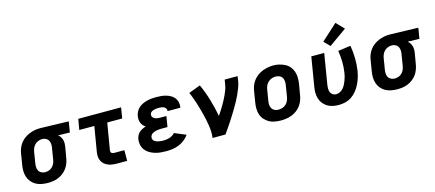

<svg xmlns="http://www.w3.org/2000/svg" viewBox="-56 -1346 4325 1910"><g transform="rotate(-15 2106.5 -391.0)"><path d="M255 8Q223 8 191.5 2Q160 -4 133.5 -18.5Q107 -33 87.5 -56.5Q68 -80 58.5 -109Q49 -138 48.5 -170Q48 -202 54 -234L72 -344Q76 -371 86.5 -397.5Q97 -424 114.5 -447Q132 -470 156 -487.5Q180 -505 206.5 -516Q233 -527 260.5 -532.5Q288 -538 315 -538Q320 -538 324 -538Q328 -538 333 -538L613 -530L595 -420L475 -423Q488 -412 497.5 -398Q507 -384 512 -367Q517 -350 517 -332Q517 -314 514 -296L495 -186Q491 -159 481 -132Q471 -105 454 -81.5Q437 -58 413.5 -40Q390 -22 363.5 -11Q337 0 309.5 4Q282 8 255 8ZM257 -102Q277 -102 296.5 -109Q316 -116 331 -131Q346 -146 354 -165Q362 -184 365 -204L383 -314Q387 -333 386.5 -352.5Q386 -372 378.5 -389Q371 -406 355.5 -416Q340 -426 321 -428H315Q313 -428 311.5 -428Q310 -428 308 -428Q289 -428 269.5 -420Q250 -412 235.5 -397.5Q221 -383 213 -364Q205 -345 202 -326L184 -216Q180 -195 181 -174.5Q182 -154 191 -137Q200 -120 218.5 -111Q237 -102 257 -102Z M969 0Q946 0 922.5 -3Q899 -6 878 -14.5Q857 -23 840 -37.5Q823 -52 813 -72.5Q803 -93 801.5 -116.5Q800 -140 804 -164L847 -420H692L711 -530H1152L1134 -420H980L934 -146Q933 -138 934.5 -130.5Q936 -123 941.5 -118.5Q947 -114 954.5 -112Q962 -110 969 -110H1073V0Z M1474 8Q1444 8 1413.5 5Q1383 2 1355.5 -7Q1328 -16 1303 -31Q1278 -46 1261 -68.5Q1244 -91 1237.5 -120.5Q1231 -150 1236 -180Q1239 -198 1247.5 -216Q1256 -234 1270.5 -246.5Q1285 -259 1302.5 -268Q1320 -277 1339 -283Q1324 -292 1313 -305Q1302 -318 1295.5 -334Q1289 -350 1288 -368Q1287 -386 1290 -405Q1294 -427 1305.5 -449Q1317 -471 1336 -487Q1355 -503 1377.5 -513Q1400 -523 1423 -528.5Q1446 -534 1469 -536Q1492 -538 1515 -538Q1541 -538 1566.5 -535.5Q1592 -533 1616 -526Q1640 -519 1661.5 -507Q1683 -495 1698 -476.5Q1713 -458 1719.5 -433Q1726 -408 1722 -383Q1722 -380 1721.5 -378Q1721 -376 1720 -374H1589Q1589 -375 1589 -375.5Q1589 -376 1589 -377Q1591 -390 1584 -401Q1577 -412 1566 -418Q1555 -424 1542 -426Q1529 -428 1515 -428Q1506 -428 1497 -427.5Q1488 -427 1478.5 -425.5Q1469 -424 1460 -421.5Q1451 -419 1442.5 -414.5Q1434 -410 1427.5 -402Q1421 -394 1420 -385Q1417 -371 1424.5 -359Q1432 -347 1444 -341Q1456 -335 1470 -332.5Q1484 -330 1498 -330H1565L1547 -221H1480Q1469 -221 1458 -220Q1447 -219 1436 -217Q1425 -215 1414 -211.5Q1403 -208 1393 -202Q1383 -196 1376 -186Q1369 -176 1367 -165Q1365 -153 1369.5 -142Q1374 -131 1383 -124Q1392 -117 1403 -113Q1414 -109 1426 -106.5Q1438 -104 1450 -103Q1462 -102 1474 -102Q1490 -102 1506 -104Q1522 -106 1537.5 -111Q1553 -116 1567.5 -125Q1582 -134 1593 -147L1711 -98Q1691 -69 1663 -47.5Q1635 -26 1603.5 -13.5Q1572 -1 1539 3.5Q1506 8 1474 8Z M1952 0Q1957 -33 1955.5 -65.5Q1954 -98 1949 -130Q1944 -162 1937.5 -193Q1931 -224 1923 -255Q1915 -286 1906.5 -316Q1898 -346 1888.5 -376Q1879 -406 1868 -435.5Q1857 -465 1845 -493L1965 -538Q2002 -457 2027.5 -371Q2053 -285 2070 -196Q2085 -218 2099.5 -240.5Q2114 -263 2127.5 -286Q2141 -309 2153.5 -332.5Q2166 -356 2177 -379.5Q2188 -403 2197 -427.5Q2206 -452 2210 -477L2219 -530H2352L2344 -477Q2338 -445 2326 -413.5Q2314 -382 2300 -351Q2286 -320 2269.5 -290Q2253 -260 2235.5 -230.5Q2218 -201 2200 -172Q2182 -143 2163 -114Q2144 -85 2124.5 -56.5Q2105 -28 2085 0Z M2656 8Q2624 8 2592.5 2.5Q2561 -3 2534.5 -18Q2508 -33 2488 -56Q2468 -79 2458.5 -108Q2449 -137 2448.5 -169.5Q2448 -202 2454 -234L2472 -344Q2476 -372 2486.5 -399Q2497 -426 2515 -449.5Q2533 -473 2557.5 -491Q2582 -509 2609 -519.5Q2636 -530 2664 -535.5Q2692 -541 2720 -541Q2753 -541 2783.5 -533.5Q2814 -526 2841 -512Q2868 -498 2887.5 -474.5Q2907 -451 2916.5 -422Q2926 -393 2926.5 -360.5Q2927 -328 2922 -296L2903 -186Q2899 -158 2888.5 -131Q2878 -104 2860.5 -80.5Q2843 -57 2818.5 -39Q2794 -21 2766.5 -10.5Q2739 0 2711 4Q2683 8 2656 8ZM2658 -102Q2679 -102 2699.5 -108.5Q2720 -115 2736 -129.5Q2752 -144 2761 -164Q2770 -184 2773 -204L2791 -314Q2795 -335 2794 -356Q2793 -377 2783.5 -394Q2774 -411 2755 -419.5Q2736 -428 2715 -428Q2695 -428 2675 -421Q2655 -414 2639 -399.5Q2623 -385 2614 -365.5Q2605 -346 2602 -326L2584 -216Q2580 -195 2581 -174.5Q2582 -154 2591.5 -137Q2601 -120 2619 -111Q2637 -102 2658 -102Z M3251 8Q3220 8 3189.5 1.5Q3159 -5 3134 -20.5Q3109 -36 3091 -59.5Q3073 -83 3064.5 -111.5Q3056 -140 3056 -171.5Q3056 -203 3062 -234L3111 -530H3244L3192 -216Q3189 -197 3189 -177Q3189 -157 3195.5 -140Q3202 -123 3218 -112.5Q3234 -102 3253 -102Q3273 -102 3292.5 -111.5Q3312 -121 3326 -137Q3340 -153 3349.5 -171.5Q3359 -190 3366.5 -209.5Q3374 -229 3379 -248Q3384 -267 3387 -287Q3396 -345 3394.5 -401Q3393 -457 3384 -513L3514 -531Q3525 -467 3526.5 -402Q3528 -337 3518 -271Q3512 -237 3502 -204Q3492 -171 3476 -139Q3460 -107 3437 -78Q3414 -49 3384 -29Q3354 -9 3319.5 -0.5Q3285 8 3251 8ZM3323 -580 3264 -640 3429 -790 3506 -710Z M3855 8Q3823 8 3791.5 2Q3760 -4 3733.5 -18.5Q3707 -33 3687.5 -56.5Q3668 -80 3658.5 -109Q3649 -138 3648.5 -170Q3648 -202 3654 -234L3672 -344Q3676 -371 3686.5 -397.5Q3697 -424 3714.5 -447Q3732 -470 3756 -487.5Q3780 -505 3806.5 -516Q3833 -527 3860.5 -532.5Q3888 -538 3915 -538Q3920 -538 3924 -538Q3928 -538 3933 -538L4213 -530L4195 -420L4075 -423Q4088 -412 4097.5 -398Q4107 -384 4112 -367Q4117 -350 4117 -332Q4117 -314 4114 -296L4095 -186Q4091 -159 4081 -132Q4071 -105 4054 -81.5Q4037 -58 4013.5 -40Q3990 -22 3963.5 -11Q3937 0 3909.5 4Q3882 8 3855 8ZM3857 -102Q3877 -102 3896.5 -109Q3916 -116 3931 -131Q3946 -146 3954 -165Q3962 -184 3965 -204L3983 -314Q3987 -333 3986.5 -352.5Q3986 -372 3978.5 -389Q3971 -406 3955.5 -416Q3940 -426 3921 -428H3915Q3913 -428 3911.5 -428Q3910 -428 3908 -428Q3889 -428 3869.5 -420Q3850 -412 3835.5 -397.5Q3821 -383 3813 -364Q3805 -345 3802 -326L3784 -216Q3780 -195 3781 -174.5Q3782 -154 3791 -137Q3800 -120 3818.5 -111Q3837 -102 3857 -102Z"/></g></svg>

Font: Iosevka Curly XBdEx
Style: Italic
Weight: 800
Width: 7
Italic angle: -9°
Monospace: yes
Designer: Belleve Invis
Foundry: Belleve Invis
Version: Version 11.1.0; ttfautohint (v1.8.3)